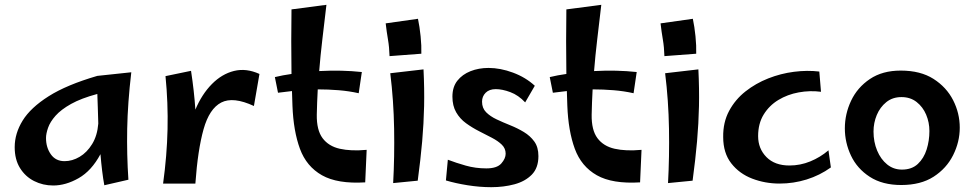

<svg xmlns="http://www.w3.org/2000/svg" viewBox="-20 -756 4044 797"><path d="M201 14Q158 14 121.5 -4.5Q85 -23 63 -58.5Q41 -94 41 -145Q41 -202 74 -255.5Q107 -309 182 -356.5Q257 -404 384 -441L525 -456Q510 -328 508 -221Q506 -114 513 -10L413 13Q408 -14 404 -47Q400 -80 397 -116Q360 -47 306.5 -16.5Q253 14 201 14ZM171 -183Q171 -144 191 -115.5Q211 -87 248 -87Q280 -87 310.5 -105Q341 -123 362.5 -158Q384 -193 388 -243Q387 -278 386 -309Q385 -340 384 -366Q317 -348 275 -324.5Q233 -301 210.5 -275.5Q188 -250 179.5 -225.5Q171 -201 171 -183Z M791 6H657Q673 -110 675.5 -219.5Q678 -329 667 -440L773 -462Q786 -377 791 -301Q818 -365 859.5 -407Q901 -449 951.5 -461.5Q1002 -474 1057 -449L1034 -316Q948 -356 898.5 -330.5Q849 -305 825 -219.5Q801 -134 791 6Z M1496 1Q1381 8 1316.5 -28.5Q1252 -65 1225 -138.5Q1198 -212 1194 -317Q1193 -348 1192 -378Q1163 -375 1134 -371L1121 -436Q1154 -444 1190 -449Q1189 -520 1189 -585.5Q1189 -651 1190 -717L1335 -736Q1326 -659 1318 -591.5Q1310 -524 1305 -461Q1399 -466 1482 -457L1469 -369Q1429 -378 1386 -381.5Q1343 -385 1299 -385Q1296 -330 1295 -280Q1294 -216 1319 -182.5Q1344 -149 1390.5 -138.5Q1437 -128 1502 -134Z M1597 -523Q1596 -560 1590.5 -592Q1585 -624 1581 -659L1715 -678Q1722 -645 1726 -605.5Q1730 -566 1729 -533ZM1714 -6 1612 4Q1618 -105 1616 -222Q1614 -339 1600 -452L1738 -468Q1742 -387 1740.5 -315.5Q1739 -244 1732.5 -169.5Q1726 -95 1714 -6Z M2019 21Q1971 21 1921 13Q1871 5 1831 -7L1839 -93Q1873 -80 1913.5 -68.5Q1954 -57 1999 -57Q2043 -57 2061 -77.5Q2079 -98 2079 -118Q2079 -140 2063 -155.5Q2047 -171 2022 -184Q1997 -197 1968.5 -211.5Q1940 -226 1914.5 -244.5Q1889 -263 1873.5 -290Q1858 -317 1858 -355Q1858 -395 1878.5 -421Q1899 -447 1933 -460.5Q1967 -474 2008 -474Q2057 -474 2109.5 -454.5Q2162 -435 2200 -400L2160 -331Q2132 -361 2098.5 -373.5Q2065 -386 2038 -386Q2011 -386 1996 -371Q1981 -356 1981 -334Q1981 -307 1998 -290Q2015 -273 2041.5 -260.5Q2068 -248 2098 -236Q2128 -224 2154.5 -208Q2181 -192 2198 -168.5Q2215 -145 2215 -108Q2215 -59 2187.5 -31Q2160 -3 2115.5 9Q2071 21 2019 21Z M2637 1Q2522 8 2457.5 -28.5Q2393 -65 2366 -138.5Q2339 -212 2335 -317Q2334 -348 2333 -378Q2304 -375 2275 -371L2262 -436Q2295 -444 2331 -449Q2330 -520 2330 -585.5Q2330 -651 2331 -717L2476 -736Q2467 -659 2459 -591.5Q2451 -524 2446 -461Q2540 -466 2623 -457L2610 -369Q2570 -378 2527 -381.5Q2484 -385 2440 -385Q2437 -330 2436 -280Q2435 -216 2460 -182.5Q2485 -149 2531.5 -138.5Q2578 -128 2643 -134Z M2738 -523Q2737 -560 2731.5 -592Q2726 -624 2722 -659L2856 -678Q2863 -645 2867 -605.5Q2871 -566 2870 -533ZM2855 -6 2753 4Q2759 -105 2757 -222Q2755 -339 2741 -452L2879 -468Q2883 -387 2881.5 -315.5Q2880 -244 2873.5 -169.5Q2867 -95 2855 -6Z M3216 6Q3156 6 3102.5 -14.5Q3049 -35 3015.5 -78Q2982 -121 2982 -187Q2981 -248 3006.5 -295.5Q3032 -343 3074.5 -376.5Q3117 -410 3169 -430.5Q3221 -451 3276 -458Q3331 -465 3381 -459L3388 -375Q3342 -381 3295.5 -372.5Q3249 -364 3211 -341Q3173 -318 3150 -280.5Q3127 -243 3127 -191Q3127 -139 3161.5 -104Q3196 -69 3257 -69Q3302 -69 3343.5 -86Q3385 -103 3419 -132L3429 -61Q3383 -28 3328.5 -11Q3274 6 3216 6Z M3721 12Q3643 12 3590.5 -22Q3538 -56 3512.5 -110Q3487 -164 3487 -223Q3487 -283 3513 -338Q3539 -393 3591 -428Q3643 -463 3719 -463Q3801 -463 3855 -428.5Q3909 -394 3936.5 -340Q3964 -286 3964 -226Q3964 -167 3936.5 -112Q3909 -57 3855.5 -22.5Q3802 12 3721 12ZM3724 -52Q3765 -52 3790 -75.5Q3815 -99 3826.5 -135.5Q3838 -172 3838 -212Q3838 -248 3824.5 -280Q3811 -312 3785 -332.5Q3759 -353 3722 -353Q3685 -353 3659 -332Q3633 -311 3619.5 -278.5Q3606 -246 3606 -210Q3606 -167 3621 -131Q3636 -95 3662.5 -73.5Q3689 -52 3724 -52Z"/></svg>

Font: Marhey
Style: Regular
Weight: 400
Designer: Nur Syamsi & Bustanul Arifin
Foundry: Namelatype
Version: Version 1.000; ttfautohint (v1.8.4.7-5d5b)